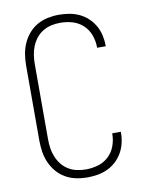

<svg xmlns="http://www.w3.org/2000/svg" viewBox="-85 -804 669 873"><g transform="rotate(-10 250.0 -367.5)"><path d="M247 8Q221 8 195 2.5Q169 -3 146.5 -16Q124 -29 107 -49Q90 -69 79.5 -93Q69 -117 65 -143Q61 -169 61 -195V-540Q61 -566 65 -592Q69 -618 79.5 -642Q90 -666 107 -686Q124 -706 146.5 -719Q169 -732 195 -737.5Q221 -743 247 -743Q271 -743 295 -739Q319 -735 340.5 -725Q362 -715 380 -698.5Q398 -682 410 -661Q422 -640 427.5 -616Q433 -592 433 -568V-565H393V-568Q393 -596 383 -623.5Q373 -651 352 -670.5Q331 -690 303.5 -698Q276 -706 247 -706Q226 -706 205.5 -701.5Q185 -697 167 -686Q149 -675 136 -658.5Q123 -642 115 -622.5Q107 -603 104 -582Q101 -561 101 -540V-195Q101 -174 104 -153Q107 -132 115 -112.5Q123 -93 136 -76.5Q149 -60 167 -49Q185 -38 205.5 -33.5Q226 -29 247 -29Q276 -29 303.5 -37Q331 -45 352 -64.5Q373 -84 383 -111.5Q393 -139 393 -167V-170H433V-167Q433 -143 427.5 -119Q422 -95 410 -74Q398 -53 380 -36.5Q362 -20 340.5 -10Q319 0 295 4Q271 8 247 8Z"/></g></svg>

Font: Iosevka Extralight
Style: Regular
Weight: 200
Monospace: yes
Designer: Belleve Invis
Foundry: Belleve Invis
Version: Version 32.0.1; ttfautohint (v1.8.4)